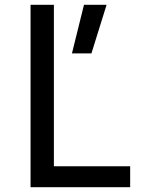

<svg xmlns="http://www.w3.org/2000/svg" viewBox="-20 -778 601 798"><path d="M107 0ZM521 -87V0H107V-758H204V-87ZM329 -758H423L360 -556H279Z"/></svg>

Font: Biryani
Style: Regular
Weight: 400
Designer: Dan Reynolds and Mathieu Réguer
Foundry: Dan Reynolds and Mathieu Réguer
Version: Version 1.004; ttfautohint (v1.1) -l 5 -r 5 -G 72 -x 0 -D la